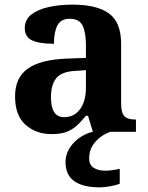

<svg xmlns="http://www.w3.org/2000/svg" viewBox="-20 -569 640 829"><path d="M202 10Q136 10 90.5 -30Q45 -70 45 -153Q45 -234 100.5 -273Q156 -312 269 -316L351 -319V-374Q351 -429 336.5 -458.5Q322 -488 281 -488Q243 -488 228 -459.5Q213 -431 213 -380Q149 -380 118 -395Q87 -410 87 -447Q87 -484 115 -506Q143 -528 189.5 -538.5Q236 -549 293 -549Q398 -549 450.5 -511Q503 -473 503 -379V-124Q503 -83 516.5 -68Q530 -53 563 -53H567V0H381L360 -69H351Q329 -42 309 -24.5Q289 -7 264.5 1.5Q240 10 202 10ZM257 -63Q300 -63 325.5 -97.5Q351 -132 351 -191V-266L306 -263Q246 -260 223 -231.5Q200 -203 200 -149Q200 -63 257 -63ZM412 240Q339 240 301 213.5Q263 187 263 130Q263 99 279.5 72Q296 45 323 26Q350 7 381 0H458Q437 6 415.5 21.5Q394 37 379.5 60Q365 83 365 115Q365 143 384.5 155.5Q404 168 434 168Q448 168 463.5 166Q479 164 497 160V224Q481 231 454.5 235.5Q428 240 412 240Z"/></svg>

Font: Noto Serif
Style: Bold
Weight: 700
Designer: Monotype Design Team
Foundry: Monotype Imaging Inc.
Version: Version 2.014